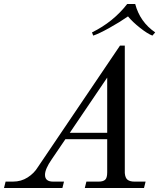

<svg xmlns="http://www.w3.org/2000/svg" viewBox="-64 -940 812 960"><path d="M285 -276H472V-552ZM-44 0 -36 -32H1Q42 -32 74.5 -53Q107 -74 125 -104L536 -712H560V-75Q562 -50 574 -41Q586 -32 608 -32H664L656 0H360L368 -32H430Q451 -32 461.5 -41Q472 -50 472 -78V-244H263L195 -144Q161 -95 161 -66Q161 -32 201 -32H256L248 0ZM396 -778Q502 -830 572 -920H612Q636 -830 712 -778L698 -762Q674 -771 636.5 -800.5Q599 -830 576 -858Q536 -830 483 -800.5Q430 -771 402 -762Z"/></svg>

Font: Old Standard TT
Style: Italic
Weight: 400
Italic angle: -15.2°
Designer: Alexey Kryukov <alexios@thessalonica.org.ru>
Version: Version 2.2